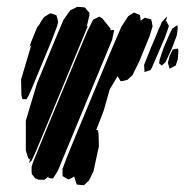

<svg xmlns="http://www.w3.org/2000/svg" viewBox="-20 -544 558 565"><path d="M225 -435 122 -186 87 -102 73 -71 65 -64 67 -70 70 -80 66 -74 62 -82 56 -101V-189L89 -299L142 -427L167 -486L187 -514L200 -520L207 -524L221 -523L230 -522L237 -513L243 -507V-498L235 -465L239 -469L236 -462ZM271 -113 255 -40 242 -13 227 1 215 0 206 -1 204 -6 199 -22V-25L189 -19L181 -16L174 -20L164 -26V-32V-47L176 -79L200 -138L303 -386L337 -465L357 -496L369 -504L375 -507L384 -503L392 -500L393 -491L394 -483L406 -492L417 -489L425 -487L427 -478L429 -466L420 -437L391 -366L370 -323L355 -309L343 -306L335 -305L332 -310L326 -320L303 -281L285 -218L263 -161H268L270 -150ZM133 -427 75 -287 64 -262 58 -252H46L43 -264L42 -310L72 -411L67 -406L71 -419L89 -463L98 -475L97 -474L102 -483L110 -494L128 -505L138 -502L146 -499L148 -493L151 -480L148 -467ZM465 -433 427 -345 423 -338 405 -332V-338L404 -353L408 -363L418 -388L422 -398L423 -401L436 -431L446 -456L453 -471L456 -479L472 -496L470 -488L467 -481L470 -482L473 -475L477 -468L474 -458ZM310 -427 196 -152 150 -41 140 -25 136 -19H130L122 -21L123 -25L111 -15H94L84 -19L74 -31L73 -39V-53L77 -66L108 -142L208 -383L237 -452L249 -476L254 -486L272 -495L281 -490L305 -460V-455L316 -456L315 -451ZM486 -402 467 -361 456 -351 448 -358 450 -369 461 -402 479 -444 487 -460 502 -470 503 -458 500 -439ZM503 -369 497 -351 487 -346 479 -342 477 -349 474 -359 479 -379 488 -398 496 -400 504 -401 505 -393Z"/></svg>

Font: Rubik Marker Hatch
Style: Regular
Weight: 400
Designer: Hubert and Fischer, NaN
Foundry: Hubert & Fischer, NaN
Version: Version 2.200